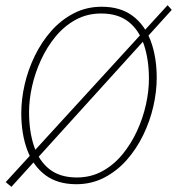

<svg xmlns="http://www.w3.org/2000/svg" viewBox="-20 -698 682 740"><path d="M24 22 2 4 626 -678 642 -660ZM274 12Q202 12 155 -23Q108 -58 85 -120Q62 -182 62 -262Q62 -315 75 -372Q88 -429 114 -482.5Q140 -536 177.5 -578.5Q215 -621 264 -646.5Q313 -672 372 -672Q444 -672 491 -637Q538 -602 561 -540Q584 -478 584 -398Q584 -345 571 -288Q558 -231 532 -177.5Q506 -124 468.5 -81.5Q431 -39 382 -13.5Q333 12 274 12ZM276 -14Q330 -14 374 -38Q418 -62 451.5 -102.5Q485 -143 508 -193Q531 -243 542.5 -295Q554 -347 554 -394Q554 -468 535 -525Q516 -582 475.5 -614Q435 -646 370 -646Q316 -646 272 -622Q228 -598 194.5 -557.5Q161 -517 138 -467Q115 -417 103.5 -365Q92 -313 92 -266Q92 -192 111 -135Q130 -78 170.5 -46Q211 -14 276 -14Z"/></svg>

Font: Source Sans 3 VF
Style: Italic
Weight: 200
Italic angle: -11°
Designer: Paul D. Hunt
Foundry: Adobe Systems Incorporated
Version: Version 3.042;hotconv 1.0.118;makeotfexe 2.5.65603